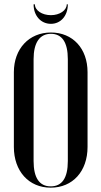

<svg xmlns="http://www.w3.org/2000/svg" viewBox="-20 -858 467 886"><path d="M288 -838C288 -810 255 -788 215 -788C174 -788 141 -810 141 -838H135C135 -786 168 -748 215 -748C260 -748 293 -785 293 -838ZM44 -180C44 -68 113 8 214 8C315 8 384 -67 384 -180V-525C384 -634 316 -708 215 -708C114 -708 44 -633 44 -525ZM135 -585C135 -661 163 -702 215 -702C266 -702 293 -663 293 -585V-115C293 -36 266 2 214 2C162 2 135 -37 135 -115Z"/></svg>

Font: Moniqa SemBd Display
Style: Regular
Weight: 600
Designer: Rajesh Rajput
Foundry: Rajesh Rajput
Version: Version 1.000